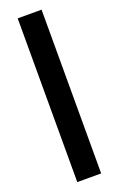

<svg xmlns="http://www.w3.org/2000/svg" viewBox="-152 -780 522 854"><g transform="rotate(-20 109.5 -352.5)"><path d="M169 35V-740H56V35Z"/></g></svg>

Font: Bluebird
Style: Ext
Weight: 400
Designer: Jasper
Foundry: Cannot Into Space Fonts
Version: Version 0.98